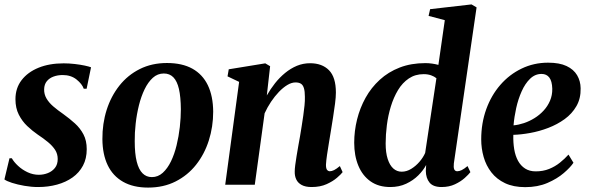

<svg xmlns="http://www.w3.org/2000/svg" viewBox="-21 -837 2668 870"><path d="M371.5 -435H358.5Q351 -456.5 325.8 -476.8Q300.5 -497 263 -497Q240.5 -497 221.5 -490Q202.5 -483 191 -468.8Q179.5 -454.5 179 -432.5Q178.5 -410 189.5 -391Q200.5 -372 220.2 -355Q240 -338 266 -320Q294.5 -299.5 318.5 -277.8Q342.5 -256 357.2 -228Q372 -200 372 -161Q372 -118.5 355 -86.5Q338 -54.5 307.8 -33Q277.5 -11.5 237.5 -0.5Q197.5 10.5 151.5 10.5Q121.5 10.5 89.8 5Q58 -0.5 33.2 -8.5Q8.5 -16.5 -1 -24L22 -120H32.5Q42 -103 60.8 -85.5Q79.5 -68 104 -56.5Q128.5 -45 155 -45Q176.5 -45 196 -52.8Q215.5 -60.5 228 -76.2Q240.5 -92 240.5 -116.5Q240.5 -139.5 228.8 -157.8Q217 -176 196.5 -193Q176 -210 149.5 -227.5Q125.5 -244 102.5 -265.8Q79.5 -287.5 64.2 -317.5Q49 -347.5 49 -387.5Q49 -437.5 76.8 -473.8Q104.5 -510 153.5 -530Q202.5 -550 267.5 -550Q292.5 -550 318 -547Q343.5 -544 363.2 -539.8Q383 -535.5 391.5 -532Z M735.5 -551.5Q804.5 -551.5 850.8 -525.8Q897 -500 920.8 -450.8Q944.5 -401.5 945 -331Q945 -262.5 925.2 -200.5Q905.5 -138.5 867.5 -90.5Q829.5 -42.5 774.8 -14.8Q720 13 650 13Q583 13 536.8 -13.2Q490.5 -39.5 467 -88.5Q443.5 -137.5 443 -206.5Q442.5 -276.5 462.2 -338.8Q482 -401 520 -449Q558 -497 612.5 -524.2Q667 -551.5 735.5 -551.5ZM721.5 -504Q693 -504 671.5 -484.5Q650 -465 634.2 -432.5Q618.5 -400 608.5 -359.8Q598.5 -319.5 593.8 -277.2Q589 -235 589.5 -197Q589.5 -140.5 598.5 -104.8Q607.5 -69 624.8 -51.8Q642 -34.5 667 -34.5Q695 -34.5 716.5 -54Q738 -73.5 753.8 -106Q769.5 -138.5 779.2 -178.8Q789 -219 793.8 -261.2Q798.5 -303.5 798.5 -342Q798 -398.5 789.8 -434Q781.5 -469.5 764.5 -486.8Q747.5 -504 721.5 -504Z M1188 -404.5Q1204.5 -433.5 1225.2 -459.8Q1246 -486 1271 -506.5Q1296 -527 1324.2 -538.8Q1352.5 -550.5 1384 -550.5Q1438.5 -550.5 1469.8 -518.8Q1501 -487 1501 -417.5Q1501 -397.5 1497.2 -367.8Q1493.5 -338 1488.2 -305.5Q1483 -273 1478.5 -245Q1474.5 -219 1469.5 -190.2Q1464.5 -161.5 1460.8 -135.2Q1457 -109 1456 -90.5Q1456 -73 1461.2 -67Q1466.5 -61 1473.5 -61Q1482 -61 1492.8 -66.2Q1503.5 -71.5 1519 -84.5L1531.5 -57Q1524.5 -47.5 1506 -31.5Q1487.5 -15.5 1458.8 -2.5Q1430 10.5 1391 10.5Q1363 10.5 1346 1.2Q1329 -8 1321.5 -23.8Q1314 -39.5 1314.5 -59.5Q1314.5 -71 1316.8 -89.2Q1319 -107.5 1322.8 -129.5Q1326.5 -151.5 1330.5 -174.8Q1334.5 -198 1338.5 -219.5Q1342 -241.5 1346 -265.5Q1350 -289.5 1353.2 -313.2Q1356.5 -337 1358.8 -358.8Q1361 -380.5 1360.5 -398.5Q1360.5 -423 1356.2 -437.2Q1352 -451.5 1342.8 -457.5Q1333.5 -463.5 1318 -463.5Q1300.5 -463.5 1281.2 -452Q1262 -440.5 1243 -420.8Q1224 -401 1207.2 -376Q1190.5 -351 1178 -323.5L1133.5 0H999.5L1062.5 -466L1010 -491L1015.5 -523L1181 -550L1203 -537Z M2035.5 -96.5Q2033.5 -78.5 2037.2 -69.8Q2041 -61 2051 -61Q2060 -61 2071 -66.2Q2082 -71.5 2097.5 -84.5L2110.5 -57Q2102.5 -46.5 2084.8 -30.5Q2067 -14.5 2040.5 -2Q2014 10.5 1980 10.5Q1942 10.5 1925.5 -9.5Q1909 -29.5 1908.5 -62.5L1910 -89.5Q1897.5 -65.5 1874.5 -42.5Q1851.5 -19.5 1819.5 -4.5Q1787.5 10.5 1747.5 10.5Q1694.5 10.5 1658 -15.2Q1621.5 -41 1602.8 -86.2Q1584 -131.5 1584 -190Q1584 -243.5 1597 -295.8Q1610 -348 1635.5 -394Q1661 -440 1699.8 -475.5Q1738.5 -511 1790.2 -531Q1842 -551 1906.5 -551Q1921.5 -551 1937 -548.8Q1952.5 -546.5 1965.5 -543L1994.5 -745.5L1921 -765L1928 -795.5L2115.5 -817L2138.5 -803.5ZM1956.5 -482.5Q1947 -490.5 1932.2 -495.8Q1917.5 -501 1899 -501Q1860.5 -501 1831.5 -481.5Q1802.5 -462 1782.5 -428.8Q1762.5 -395.5 1750 -354.5Q1737.5 -313.5 1732 -270Q1726.5 -226.5 1726.5 -187Q1726.5 -145 1735.8 -116.5Q1745 -88 1761.2 -73.5Q1777.5 -59 1799 -59Q1821.5 -59 1842.2 -71.8Q1863 -84.5 1879.8 -104Q1896.5 -123.5 1905.5 -144Z M2577.5 -99.5Q2563.5 -78.5 2533.5 -52.8Q2503.5 -27 2459.5 -8Q2415.5 11 2359 11Q2305.5 11 2267.5 -7Q2229.5 -25 2205.5 -56Q2181.5 -87 2170.5 -125.8Q2159.5 -164.5 2159.5 -205.5Q2159.5 -278.5 2182.2 -341.8Q2205 -405 2246 -452.2Q2287 -499.5 2342.5 -526.2Q2398 -553 2462.5 -553Q2514 -553 2546.2 -537.8Q2578.5 -522.5 2594 -496.2Q2609.5 -470 2610 -437Q2611 -391 2591 -356.2Q2571 -321.5 2537.5 -297.2Q2504 -273 2463.5 -257.5Q2423 -242 2381.5 -234.5Q2340 -227 2305 -226Q2304 -191 2309 -161Q2314 -131 2326.2 -108.5Q2338.5 -86 2358.5 -73.2Q2378.5 -60.5 2406.5 -60.5Q2440 -60.5 2467.2 -71.5Q2494.5 -82.5 2516.2 -100Q2538 -117.5 2555 -136.5ZM2433 -502Q2403.5 -502 2381 -480.2Q2358.5 -458.5 2342.8 -423.2Q2327 -388 2318 -347.2Q2309 -306.5 2306 -269Q2328.5 -271 2353.2 -279.2Q2378 -287.5 2401 -301.8Q2424 -316 2442.2 -335.8Q2460.5 -355.5 2471.2 -380.5Q2482 -405.5 2481.5 -435Q2480.5 -469.5 2468 -485.8Q2455.5 -502 2433 -502Z"/></svg>

Font: Merriweather 60pt
Style: Bold Italic
Weight: 700
Italic angle: -7.8°
Version: Version 2.101